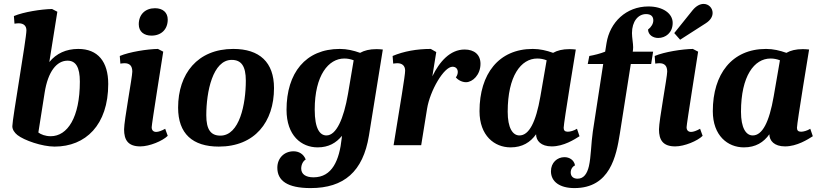

<svg xmlns="http://www.w3.org/2000/svg" viewBox="-20 -742 4195 981"><path d="M259 7C417 7 533 -103 533 -313C533 -427 480 -492 380 -492C318 -492 268 -469 232 -425L273 -682L246 -696C191 -695 101 -681 51 -660L54 -621C62 -622 69 -623 75 -623C102 -623 115 -609 115 -587C115 -545 43 -134 43 -97C43 -80 54 -64 69 -52C103 -25 195 7 259 7ZM239 -46C212 -46 189 -55 176 -65L208 -268C225 -377 270 -432 325 -432C367 -432 388 -399 388 -325C388 -142 325 -46 239 -46Z M754 -560C804 -560 837 -592 837 -642C837 -678 812 -700 772 -700C722 -700 689 -668 689 -618C689 -580 716 -560 754 -560ZM697 6C744 6 811 -22 837 -48L824 -84C806 -74 790 -68 778 -68C764 -68 755 -76 755 -92C755 -108 809 -444 814 -478L787 -492C732 -491 642 -477 592 -456L595 -417C603 -418 610 -419 616 -419C643 -419 656 -405 656 -376C656 -349 614 -126 614 -81C614 -27 634 6 697 6Z M1098 7C1282 7 1380 -119 1380 -292C1380 -424 1306 -492 1172 -492C989 -492 890 -365 890 -192C890 -59 964 7 1098 7ZM1106 -49C1057 -49 1034 -80 1034 -153C1034 -273 1067 -436 1164 -436C1213 -436 1236 -404 1236 -330C1236 -210 1204 -49 1106 -49Z M1567 219C1737 219 1835 135 1865 -49L1936 -489C1926 -490 1915 -491 1904 -491C1868 -491 1841 -484 1820 -472C1786 -484 1753 -492 1716 -492C1541 -492 1444 -369 1444 -181C1444 -49 1520 11 1603 11C1659 11 1698 -12 1727 -48L1726 -36C1714 77 1677 164 1582 164C1542 164 1519 148 1519 119C1519 100 1528 81 1542 73C1531 44 1506 31 1480 31C1432 31 1397 66 1397 115C1397 181 1448 219 1567 219ZM1648 -50C1615 -50 1588 -83 1588 -182C1588 -358 1659 -443 1739 -443C1756 -443 1771 -440 1787 -434L1758 -262C1736 -134 1698 -50 1648 -50Z M1991 0H2132L2162 -186C2177 -279 2248 -401 2292 -401C2310 -401 2319 -389 2319 -374C2319 -365 2315 -353 2309 -347C2319 -334 2340 -322 2361 -322C2395 -322 2435 -360 2435 -416C2435 -463 2403 -489 2354 -489C2279 -489 2225 -426 2189 -352L2209 -476L2181 -492C2110 -492 2043 -480 1986 -456L1989 -417C1997 -418 2004 -419 2010 -419C2035 -419 2050 -406 2050 -381C2050 -356 2026 -216 1991 0Z M2589 11C2649 11 2690 -15 2719 -56C2719 -23 2744 6 2799 6C2860 6 2916 -30 2941 -46L2928 -84C2912 -74 2893 -69 2881 -69C2866 -69 2860 -76 2860 -89C2860 -115 2922 -488 2922 -489C2912 -490 2901 -491 2890 -491C2854 -491 2827 -484 2806 -472C2772 -484 2739 -492 2702 -492C2528 -492 2430 -364 2430 -174C2430 -49 2506 11 2589 11ZM2634 -50C2599 -50 2574 -89 2574 -171C2574 -354 2642 -443 2725 -443C2742 -443 2757 -440 2773 -434L2741 -249C2718 -117 2683 -50 2634 -50Z M2915 219C3097 219 3129 55 3147 -59L3203 -415H3307L3317 -478H3213C3214 -486 3215 -491 3215 -501C3215 -520 3209 -550 3209 -573C3209 -632 3240 -670 3281 -670C3306 -670 3318 -658 3318 -638C3318 -621 3308 -604 3291 -591C3292 -564 3316 -548 3343 -548C3380 -548 3417 -574 3417 -625C3417 -674 3366 -709 3293 -709C3179 -709 3096 -628 3079 -522L3072 -478C3047 -468 3015 -460 2991 -456L2983 -415H3062L3009 -70C3000 -9 3000 59 2989 107C2980 145 2963 171 2931 171C2909 171 2896 159 2896 139C2896 123 2905 109 2918 103C2913 75 2889 61 2864 61C2827 61 2795 89 2795 133C2795 187 2841 219 2915 219Z M3455 -539 3586 -623C3611 -639 3621 -658 3621 -676C3621 -701 3601 -722 3575 -722C3558 -722 3538 -713 3519 -690L3425 -573ZM3430 6C3477 6 3544 -22 3570 -48L3557 -84C3539 -74 3523 -68 3511 -68C3497 -68 3488 -76 3488 -92C3488 -108 3542 -444 3547 -478L3520 -492C3465 -491 3375 -477 3325 -456L3328 -417C3336 -418 3343 -419 3349 -419C3376 -419 3389 -405 3389 -376C3389 -349 3347 -126 3347 -81C3347 -27 3367 6 3430 6Z M3781 11C3841 11 3882 -15 3911 -56C3911 -23 3936 6 3991 6C4052 6 4108 -30 4133 -46L4120 -84C4104 -74 4085 -69 4073 -69C4058 -69 4052 -76 4052 -89C4052 -115 4114 -488 4114 -489C4104 -490 4093 -491 4082 -491C4046 -491 4019 -484 3998 -472C3964 -484 3931 -492 3894 -492C3720 -492 3622 -364 3622 -174C3622 -49 3698 11 3781 11ZM3826 -50C3791 -50 3766 -89 3766 -171C3766 -354 3834 -443 3917 -443C3934 -443 3949 -440 3965 -434L3933 -249C3910 -117 3875 -50 3826 -50Z"/></svg>

Font: Caladea
Style: Bold Italic
Weight: 700
Italic angle: -9°
Designer: Carolina Giovagnoli and Andres Torresi
Foundry: Carolina Giovagnoli & Andres Torresi
Version: Version 1.001;hotconv 1.0.109;makeotfexe 2.5.65596